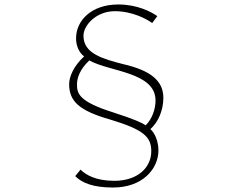

<svg xmlns="http://www.w3.org/2000/svg" viewBox="-20 -788 1040 858"><path d="M683 -716C656 -735 594 -768 509 -768C385 -768 320 -693 320 -618C319 -593 329 -555 356 -536C307 -491 289 -443 289 -412C289 -335 334 -293 475 -253C623 -208 656 -176 656 -112C656 -40 596 20 491 20C407 20 363 -7 340 -30L316 -1C347 30 397 50 485 50C618 50 688 -34 688 -116C688 -156 672 -194 652 -211C687 -242 710 -295 710 -351C710 -427 653 -473 532 -501C438 -525 353 -549 353 -628C353 -676 411 -738 493 -738C571 -738 636 -703 660 -685ZM379 -518C470 -467 675 -466 675 -339C675 -300 660 -257 631 -228C615 -239 584 -254 485 -286C333 -334 324 -370 324 -410C324 -442 338 -479 379 -518Z"/></svg>

Font: SSpoqa Han Sans Neo Thin
Style: Regular
Weight: 100
Designer: [Spoqa Han Sans Neo] Dong-huui Kim  Younghwa Kang  Yujin Lee  [Noto Sans] Ryoko NISHIZUKA  (kana & ideographs); Paul D. 
Foundry: Spoqa (http://www.spoqa-han-sans.com)
Version: Version 1.000